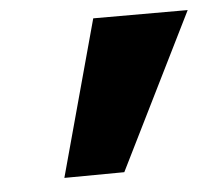

<svg xmlns="http://www.w3.org/2000/svg" viewBox="-35 -737 447 405"><g transform="rotate(-5 188.0 -535.0)"><path d="M176 -700 86 -370 213 -371 376 -700Z"/></g></svg>

Font: Jost* Black
Style: Italic
Weight: 900
Italic angle: -10°
Version: Version 3.7